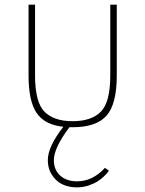

<svg xmlns="http://www.w3.org/2000/svg" viewBox="-20 -532 626 827"><path d="M103 -512H131V-207Q131 -92 171.5 -51Q212 -10 293 -10Q374 -10 414.5 -51Q455 -92 455 -207V-512H483V-207Q483 -84 439 -34Q395 16 293 16H279Q212 105 212 158Q212 200 239.5 224.5Q267 249 312 249Q379 249 432 191L449 203Q447 206 443.5 211Q440 216 427.5 228Q415 240 400 249.5Q385 259 361.5 267Q338 275 312 275Q253 275 219.5 241Q186 207 186 158Q186 99 253 14Q173 6 138 -45Q103 -96 103 -207Z"/></svg>

Font: Spartan MB
Style: Regular
Weight: 250
Designer: Matt Bailey
Foundry: Matt Bailey
Version: Version 1.000